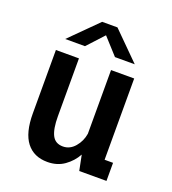

<svg xmlns="http://www.w3.org/2000/svg" viewBox="-131 -798 812 908"><g transform="rotate(20 275.0 -344.0)"><path d="M210 11.5Q141.5 11.5 104.5 -36.2Q67.5 -84 67.5 -181V-500H183.5V-209Q183.5 -145.5 199.5 -114Q215.5 -82.5 254 -82.5Q289 -82.5 314 -111.8Q339 -141 345 -179.5V-500H461.5V-91H504V0H367L351.5 -77Q331 -39.5 295.2 -14Q259.5 11.5 210 11.5ZM91 -564 227.5 -700H304.5L441 -564H341.5L266.5 -646.5L190.5 -564Z"/></g></svg>

Font: Trispace SemiCondensed Medium
Style: Regular
Weight: 500
Width: 4
Designer: Tyler Finck
Foundry: Etcetera Type Company
Version: Version 1.210; ttfautohint (v1.8.3)